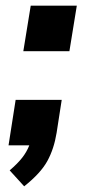

<svg xmlns="http://www.w3.org/2000/svg" viewBox="-20 -511 300 675"><path d="M62 -331 88 -491H250L224 -331ZM65 144 14 88Q42 64 58 43.5Q74 23 83 0H10L35 -160H197L179 -44Q170 12 146.5 55Q123 98 65 144Z"/></svg>

Font: Nunito Sans ExtraBold
Style: Italic
Weight: 800
Italic angle: -9°
Designer: Vernon Adams
Foundry: Vernon Adams
Version: Version 3.006; ttfautohint (v1.8.3)